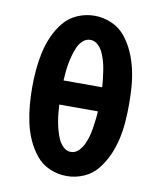

<svg xmlns="http://www.w3.org/2000/svg" viewBox="-84 -810 744 886"><g transform="rotate(10 288.0 -367.5)"><path d="M288 8Q329 8 367.5 -8.5Q406 -25 432 -57.5Q458 -90 474.5 -127.5Q491 -165 500 -205Q509 -245 512 -286Q515 -327 515 -368Q515 -409 512 -449.5Q509 -490 500 -530Q491 -570 474.5 -608Q458 -646 432 -678Q406 -710 367.5 -726.5Q329 -743 288 -743Q247 -743 208.5 -726.5Q170 -710 144 -678Q118 -646 101.5 -608Q85 -570 76.5 -530Q68 -490 64.5 -449.5Q61 -409 61 -368Q61 -327 64.5 -286Q68 -245 76.5 -205Q85 -165 101.5 -127.5Q118 -90 144 -57.5Q170 -25 208.5 -8.5Q247 8 288 8ZM288 -105Q268 -105 252.5 -120Q237 -135 229 -153.5Q221 -172 215.5 -191.5Q210 -211 206.5 -231Q203 -251 201 -271Q199 -291 198 -311H379Q378 -291 375.5 -271Q373 -251 370 -231Q367 -211 361.5 -191.5Q356 -172 347.5 -153.5Q339 -135 323.5 -120Q308 -105 288 -105ZM379 -424H198Q199 -444 201 -464.5Q203 -485 206.5 -504.5Q210 -524 215.5 -543.5Q221 -563 229 -582Q237 -601 252.5 -615.5Q268 -630 288 -630Q308 -630 323.5 -615.5Q339 -601 347.5 -582Q356 -563 361.5 -543.5Q367 -524 370 -504.5Q373 -485 375.5 -464.5Q378 -444 379 -424Z"/></g></svg>

Font: Iosevka Sparkle Extrabold
Style: Regular
Weight: 800
Designer: Belleve Invis
Foundry: Belleve Invis
Version: Version 4.5.0; ttfautohint (v1.8.3)